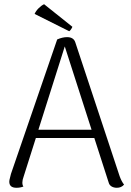

<svg xmlns="http://www.w3.org/2000/svg" viewBox="-20 -880 620 910"><path d="M568 -5Q555 10 534 10Q519 10 508.5 3.5Q498 -3 495 -15L427 -226H150L92 -43Q86 -27 86 -15Q86 -2 91 4Q76 10 58 10Q24 10 24 -19Q24 -26 27.5 -38Q31 -50 32 -56L251 -693Q276 -704 298 -704Q329 -704 337 -679L547 -45Q556 -20 568 -5ZM414 -265 287 -660 162 -265ZM189 -860 323 -753Q322 -749 317 -741.5Q312 -734 308 -732L144 -814Q150 -828 163 -841Q176 -854 189 -860Z"/></svg>

Font: Arima Madurai Light
Style: Regular
Weight: 300
Designer: Joana Correia and Natanael Gama
Foundry: NDISCOVER
Version: Version 1.019